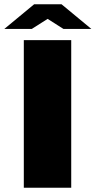

<svg xmlns="http://www.w3.org/2000/svg" viewBox="-27 -875 446 895"><path d="M84 -688H305V0H84ZM132 -855H260L399 -740H269L195 -787L121 -740H-7Z"/></svg>

Font: Archivo Black
Style: Regular
Weight: 400
Designer: Hector Gatti
Foundry: Omnibus-Type
Version: Version 1.101; ttfautohint (v1.8)